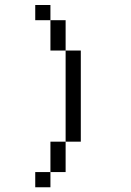

<svg xmlns="http://www.w3.org/2000/svg" viewBox="-20 -708 540 790"><path d="M187.5 0H125V62.5H187.5ZM187.5 0H250Q250 0 250 -125H187.5Q187.5 -125 187.5 0ZM250 -125H312.5Q312.5 -125 312.5 -500H250Q250 -500 250 -125ZM250 -500Q250 -500 250 -625H187.5Q187.5 -625 187.5 -500ZM187.5 -625V-687.5H125V-625Z"/></svg>

Font: CalcUnifontExMono
Style: Regular
Weight: 500
Version: Version 15.0.06